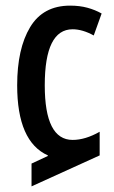

<svg xmlns="http://www.w3.org/2000/svg" viewBox="-20 -570 404 682"><path d="M92 92V11L150 -16V-18Q41 -67 41 -267Q41 -397 87 -473.5Q133 -550 229 -550Q263 -550 290.5 -542.5Q318 -535 341 -522L313 -444Q273 -466 238 -466Q139 -466 139 -267Q139 -73 238 -73Q283 -73 334 -102V-18Z"/></svg>

Font: Noto Sans Georgian ExtraCondensed Medium
Style: Regular
Weight: 500
Width: 2
Designer: Monotype Design Team, Akaki Razmadze
Foundry: Google LLC
Version: Version 2.005; ttfautohint (v1.8.4.7-5d5b)